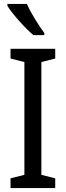

<svg xmlns="http://www.w3.org/2000/svg" viewBox="-20 -964 340 984"><path d="M18 -944V-934Q36 -904 78 -857Q120 -810 151 -784H207V-795Q186 -823 159.5 -866Q133 -909 118 -944ZM263 -50 192 -68V-646L263 -664V-714H34V-664L105 -646V-68L34 -50V0H263Z"/></svg>

Font: Noto Sans Display SemiCondensed
Style: Regular
Weight: 400
Width: 4
Designer: Monotype Design team
Foundry: Monotype Imaging Inc.
Version: 1.000